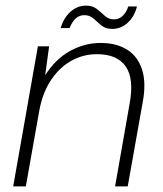

<svg xmlns="http://www.w3.org/2000/svg" viewBox="-20 -664 579 684"><path d="M27 0 115 -499H155L141 -396Q177 -453 229 -482Q281 -511 338 -511Q395 -511 433 -487Q471 -463 486 -416.5Q501 -370 489 -303L435 0H390L442 -296Q458 -383 428 -427Q398 -471 325 -471Q277 -471 235 -448Q193 -425 162.5 -380Q132 -335 120 -270L72 0ZM196 -564Q207 -601 231.5 -622.5Q256 -644 286 -644Q310 -644 325 -632Q340 -620 353.5 -607.5Q367 -595 387 -595Q403 -595 416.5 -607Q430 -619 437 -641H468Q459 -605 435 -583Q411 -561 380 -561Q356 -561 341 -573.5Q326 -586 313 -598Q300 -610 280 -610Q263 -610 250 -598.5Q237 -587 228 -564Z"/></svg>

Font: DM Sans 20pt ExtraLight
Style: Italic
Weight: 250
Italic angle: -10°
Version: Version 4.004;gftools[0.9.30]